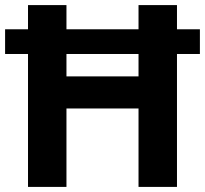

<svg xmlns="http://www.w3.org/2000/svg" viewBox="-20 -734 805 754"><path d="M90 0V-522H0V-619H90V-714H241V-619H524V-714H675V-619H765V-522H675V0H524V-308H241V0ZM241 -434H524V-522H241Z"/></svg>

Font: Noto Sans NKo Unjoined
Style: Bold
Weight: 700
Designer: Monotype Design Team
Foundry: Monotype Imaging Inc.
Version: Version 2.004